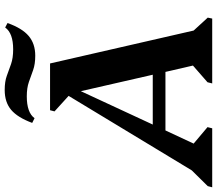

<svg xmlns="http://www.w3.org/2000/svg" viewBox="-128 -850 923 817"><g transform="rotate(-90 333.5 -441.5)"><path d="M-55 0 -50 -19 17 -87 334 -611 268 -671 273 -690H472L612 -79L667 -19L663 0H387L392 -20L463 -82L436 -199H187L131 -79L201 -20L196 0ZM212 -253H424L354 -559ZM505 -753Q469 -753 444 -762Q419 -771 393.5 -780Q368 -789 332 -789Q263 -789 239 -756L219 -766Q242 -828 274.5 -855.5Q307 -883 359 -883Q395 -883 419.5 -874Q444 -865 469.5 -856Q495 -847 532 -847Q601 -847 625 -881L644 -871Q622 -809 589 -781Q556 -753 505 -753Z"/></g></svg>

Font: Platypi SemiBold
Style: Italic
Weight: 600
Italic angle: -13°
Designer: David Sargent
Foundry: Bolt Cutter Type
Version: Version 1.200; ttfautohint (v1.8.4.7-5d5b)